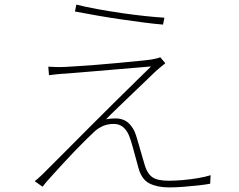

<svg xmlns="http://www.w3.org/2000/svg" viewBox="-20 -787 1040 835"><path d="M312 -767Q351 -757 403 -747.5Q455 -738 510 -730Q565 -722 613.5 -717Q662 -712 695 -710L689 -680Q653 -683 606.5 -689Q560 -695 508.5 -702.5Q457 -710 405 -719Q353 -728 306 -737ZM699 -512Q691 -506 675 -492.5Q659 -479 654 -474Q642 -462 615 -436.5Q588 -411 555 -379Q522 -347 491 -317.5Q460 -288 441 -268Q450 -270 462 -271Q474 -272 481 -272Q518 -272 540 -251Q562 -230 572 -197Q577 -181 584 -157Q591 -133 598 -108Q605 -83 611 -64Q622 -30 644 -15.5Q666 -1 714 -1Q742 -1 776 -4Q810 -7 842 -12.5Q874 -18 896 -25L894 12Q873 16 841.5 19.5Q810 23 776.5 25.5Q743 28 715 28Q665 28 630.5 11Q596 -6 582 -57Q578 -72 571 -97.5Q564 -123 557 -148.5Q550 -174 544 -190Q535 -216 518 -232Q501 -248 475 -248Q449 -248 429 -239.5Q409 -231 392 -216Q380 -205 357.5 -183Q335 -161 307.5 -132.5Q280 -104 252.5 -74Q225 -44 201.5 -18Q178 8 165 25L131 1Q136 -3 144.5 -10Q153 -17 162 -26Q169 -33 199.5 -63.5Q230 -94 274.5 -138.5Q319 -183 370.5 -235Q422 -287 473.5 -337.5Q525 -388 568 -430.5Q611 -473 637 -498Q611 -496 571.5 -492.5Q532 -489 487.5 -485.5Q443 -482 400 -478Q357 -474 322 -471.5Q287 -469 267 -467Q244 -466 227 -464Q210 -462 193 -460L190 -497Q207 -496 225 -495.5Q243 -495 264 -496Q284 -497 321.5 -499.5Q359 -502 405 -505.5Q451 -509 496.5 -513.5Q542 -518 579.5 -521.5Q617 -525 637 -528Q649 -530 659.5 -532.5Q670 -535 677 -538Z"/></svg>

Font: Noto Sans HK Thin
Style: Regular
Weight: 100
Designer: Ryoko NISHIZUKA 西塚涼子 (kana, bopomofo & ideographs); Paul D. Hunt (Latin, Greek & Cyrillic); Sandoll Communications 산돌커뮤니
Foundry: Adobe
Version: Version 2.004-H2;hotconv 1.0.118;makeotfexe 2.5.65603